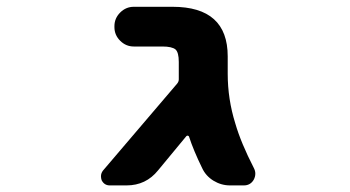

<svg xmlns="http://www.w3.org/2000/svg" viewBox="-20 -569 1040 571"><path d="M664.1 -17.6Q637.7 -17.6 614.7 -31.7Q591.8 -45.9 581.1 -69.3Q555.7 -121.1 542 -163.1Q541 -165 538.6 -165.5Q536.1 -166 534.2 -164.1L450.2 -62.5Q414.1 -17.6 356.4 -17.6H306.6Q290 -17.6 282.2 -33.2Q280.3 -39.1 280.3 -44.9Q280.3 -53.7 286.1 -61.5L506.8 -320.3Q511.7 -326.2 511.7 -333V-384.8Q511.7 -413.1 502 -421.9Q491.2 -430.7 462.9 -430.7H377.9Q354.5 -430.7 337.4 -447.8Q320.3 -464.8 320.3 -488.3V-491.2Q320.3 -514.6 337.4 -531.7Q354.5 -548.8 377.9 -548.8H493.2Q657.2 -548.8 657.2 -401.4V-349.6Q657.2 -274.4 679.7 -202.1Q696.3 -144.5 735.4 -68.4Q739.3 -60.5 739.3 -52.7Q739.3 -43 734.4 -34.2Q724.6 -17.6 705.1 -17.6Z"/></svg>

Font: Rounded Mgen+ 1mn bold
Style: Bold
Weight: 700
Designer: [Source Han Sans]
Ryoko NISHIZUKA  (kana & ideographs); Paul D. Hunt (Latin, Greek & Cyrillic); Wenlong ZHANG  (bopomofo
Version: Version 1.059.20150602